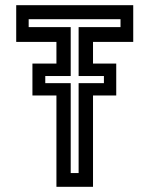

<svg xmlns="http://www.w3.org/2000/svg" viewBox="-20 -720 591 740"><path d="M197.5 0V-352H105V-475H197.5V-558.5H42.5V-700H493.5V-558.5H338.5V-475H428V-352H338.5V0ZM252.5 -53H283V-399.5H380.5V-427H283V-615.5H444.5V-646H90.5V-615.5H252.5V-427H154.5V-399.5H252.5Z"/></svg>

Font: Tourney Thin SemiBold
Style: Regular
Weight: 600
Version: Version 1.015